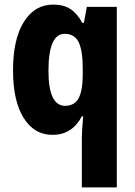

<svg xmlns="http://www.w3.org/2000/svg" viewBox="-20 -580 589 840"><path d="M338 25Q338 -8 344 -71H338Q317 -31 285 -10.5Q253 10 209 10Q130 10 83.5 -64Q37 -138 37 -272Q37 -409 84.5 -484.5Q132 -560 213 -560Q258 -560 288 -540.5Q318 -521 340 -480H347L360 -550H491V240H338ZM265 -117Q306 -117 324 -150.5Q342 -184 342 -254V-280Q342 -359 324 -395.5Q306 -432 263 -432Q192 -432 192 -270Q192 -117 265 -117Z"/></svg>

Font: Noto Sans Lao Condensed ExtraBold
Style: Regular
Weight: 800
Width: 3
Designer: Monotype Design Team
Foundry: Monotype Imaging Inc.
Version: Version 2.003; ttfautohint (v1.8.4.7-5d5b)